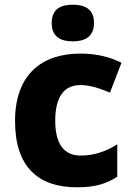

<svg xmlns="http://www.w3.org/2000/svg" viewBox="-20 -787 566 817"><path d="M290 -767C240 -767 200 -750 200 -689C200 -629 240 -611 290 -611C339 -611 380 -629 380 -689C380 -750 339 -767 290 -767ZM308 10C384 10 433 -5 479 -35V-173C432 -143 381 -125 323 -125C256 -125 215 -170 215 -273C215 -375 253 -425 322 -425C363 -425 401 -412 448 -393L497 -520C451 -543 394 -559 322 -559C160 -559 44 -472 44 -272C44 -76 143 10 308 10Z"/></svg>

Font: Noto Sans Ethiopic ExtraBold
Style: Regular
Weight: 800
Designer: Monotype Design Team
Foundry: Monotype Imaging Inc.
Version: Version 2.102